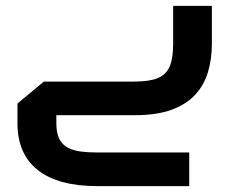

<svg xmlns="http://www.w3.org/2000/svg" viewBox="-20 -396 798 660"><path d="M314.5 243.8Q180.3 243.8 110.1 188.7Q40 133.5 40 27.2V-40.1L130.7 -115.6H442.1Q493.5 -115.6 522.6 -127.6Q551.6 -139.6 563.4 -167.9Q575.2 -196.1 575.2 -244.6V-375.8H708.3V-244.6Q708.3 -193.4 695.1 -148.9Q682 -104.4 651.5 -70.9Q621 -37.5 569.7 -18.7Q518.5 0 442.1 0H115.4L173.7 -57.1V27.2Q173.7 61.9 184.1 82Q194.6 102.1 213.6 111.9Q232.6 121.8 258.4 125Q284.2 128.2 314.5 128.2H630.5V243.8Z"/></svg>

Font: Cairo
Style: Regular
Weight: 400
Designer: Mohamed Gaber, Accademia di Belle Arti di Urbino
Foundry: Kief Type Foundry, Accademia di Belle Arti di Urbino
Version: Version 3.120